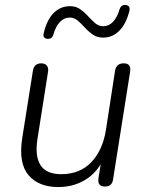

<svg xmlns="http://www.w3.org/2000/svg" viewBox="-20 -748 593 776"><path d="M215 8Q136 8 95 -40.5Q54 -89 70 -191L113 -462Q118 -492 147 -492Q162 -492 169.5 -482.5Q177 -473 174 -457L132 -190Q108 -44 227 -44Q303 -44 349 -92.5Q395 -141 408 -222L445 -462Q450 -492 480 -492Q511 -492 506 -459L437 -23Q433 6 404 6Q373 6 378 -28L387 -84Q360 -40 315.5 -16Q271 8 215 8ZM172 -591Q151 -593 157 -615Q169 -667 196.5 -695Q224 -723 263 -723Q287 -723 304 -711Q321 -699 335.5 -683Q350 -667 364.5 -654.5Q379 -642 397 -642Q420 -642 437 -660Q454 -678 463 -710Q469 -729 487 -728Q508 -726 503 -704Q490 -652 462.5 -624Q435 -596 397 -596Q373 -596 355.5 -608Q338 -620 323.5 -636Q309 -652 294.5 -664.5Q280 -677 262 -677Q239 -677 222 -659Q205 -641 196 -609Q191 -590 172 -591Z"/></svg>

Font: Nunito Light
Style: Italic
Weight: 300
Italic angle: -9°
Designer: Vernon Adams
Foundry: Vernon Adams
Version: Version 3.601; ttfautohint (v1.8.2.53-6de2)